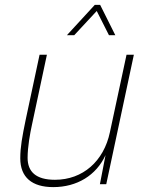

<svg xmlns="http://www.w3.org/2000/svg" viewBox="-20 -754 597 786"><path d="M254 -610H284L376 -709L426 -610H452L390 -734H368ZM198 12C295 12 374 -36 412 -119L389 0H415L528 -530H498L430 -213C405 -94 319 -18 205 -18C127 -18 93 -51 93 -108C93 -152 103 -208 111 -244L172 -530H142L85 -263C71 -195 63 -152 63 -106C63 -28 111 12 198 12Z"/></svg>

Font: Geist Thin
Style: Italic
Weight: 100
Italic angle: -12°
Designer: Basement.studio, Andrés Briganti, Mateo Zaragoza
Foundry: Basement.studio, Vercel, Andrés Briganti, Guido Ferreyra, Mateo Zaragoza
Version: Version 1.500